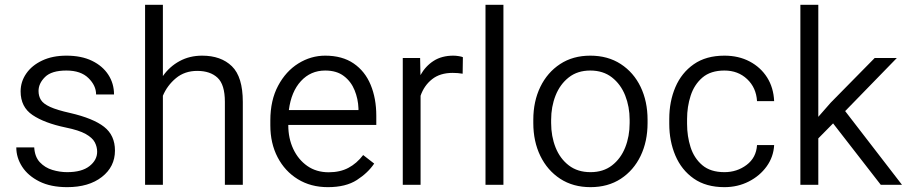

<svg xmlns="http://www.w3.org/2000/svg" viewBox="-20 -770 3781 800"><path d="M384.8 -137.7Q384.8 -158.2 375 -177Q365.2 -195.8 337.2 -211.7Q309.1 -227.5 253.4 -238.8Q165 -257.3 115.5 -290.8Q65.9 -324.2 65.9 -389.2Q65.9 -429.7 89.4 -463.6Q112.8 -497.6 155.8 -517.8Q198.7 -538.1 256.8 -538.1Q319.3 -538.1 363.5 -516.6Q407.7 -495.1 431.4 -458.5Q455.1 -421.9 455.1 -376.5H380.4Q380.4 -413.6 348.4 -444.8Q316.4 -476.1 256.8 -476.1Q194.8 -476.1 167.7 -449.2Q140.6 -422.4 140.6 -391.1Q140.6 -369.6 150.6 -353.5Q160.6 -337.4 189 -324.5Q217.3 -311.5 272 -299.3Q368.7 -276.9 413.8 -241.5Q459 -206.1 459 -142.6Q459 -75.2 404.5 -32.7Q350.1 9.8 259.8 9.8Q191.4 9.8 144 -13.9Q96.7 -37.6 72.3 -75.4Q47.9 -113.3 47.9 -155.8H122.6Q125 -116.2 146.2 -93.8Q167.5 -71.3 198.2 -62Q229 -52.7 259.8 -52.7Q320.8 -52.7 352.8 -77.9Q384.8 -103 384.8 -137.7Z M658.7 -750V-453.1Q686.5 -492.7 728.3 -515.4Q770 -538.1 822.3 -538.1Q900.9 -538.1 946.3 -493.9Q991.7 -449.7 991.7 -345.2V0H917V-345.7Q917 -417.5 886.5 -446Q856 -474.6 801.8 -474.6Q749.5 -474.6 713.1 -444.3Q676.8 -414.1 658.7 -371.1V0H584.5V-750Z M1346.2 9.8Q1274.9 9.8 1220.9 -23.4Q1167 -56.6 1136.7 -114.7Q1106.4 -172.9 1106.4 -247.6V-268.1Q1106.4 -352.1 1138.7 -412.6Q1170.9 -473.1 1223.1 -505.6Q1275.4 -538.1 1335 -538.1Q1406.2 -538.1 1453.6 -505.6Q1501 -473.1 1524.4 -416.5Q1547.9 -359.9 1547.9 -287.6V-249.5H1181.2V-247.6Q1181.2 -193.8 1201.9 -149.4Q1222.7 -105 1260.3 -78.6Q1297.9 -52.2 1349.6 -52.2Q1397 -52.2 1431.6 -70.6Q1466.3 -88.9 1493.2 -124L1539.1 -88.4Q1513.2 -49.8 1467 -20Q1420.9 9.8 1346.2 9.8ZM1335 -476.1Q1274.4 -476.1 1233.9 -432.1Q1193.4 -388.2 1183.6 -311.5H1473.6V-318.4Q1472.2 -357.9 1457.5 -394Q1442.9 -430.2 1412.8 -453.1Q1382.8 -476.1 1335 -476.1Z M1908.7 -531.7 1907.7 -462.9Q1887.7 -466.3 1866.2 -466.3Q1813.5 -466.3 1780.3 -439.9Q1747.1 -413.6 1732.4 -371.1V0H1658.2V-528.3H1730.5L1731.9 -457Q1752.9 -494.6 1786.9 -516.4Q1820.8 -538.1 1869.1 -538.1Q1879.4 -538.1 1891.6 -536.1Q1903.8 -534.2 1908.7 -531.7Z M2077.6 -750V0H2002.9V-750Z M2202.1 -257.3V-271Q2202.1 -347.7 2231.4 -408Q2260.7 -468.3 2314 -503.2Q2367.2 -538.1 2439.5 -538.1Q2512.7 -538.1 2566.4 -503.2Q2620.1 -468.3 2649.2 -408Q2678.2 -347.7 2678.2 -271V-257.3Q2678.2 -180.7 2649.2 -120.4Q2620.1 -60.1 2566.7 -25.1Q2513.2 9.8 2440.4 9.8Q2367.7 9.8 2314.2 -25.1Q2260.7 -60.1 2231.4 -120.4Q2202.1 -180.7 2202.1 -257.3ZM2276.4 -271V-257.3Q2276.4 -202.1 2294.9 -155.5Q2313.5 -108.9 2350.1 -80.8Q2386.7 -52.7 2440.4 -52.7Q2493.7 -52.7 2530 -80.8Q2566.4 -108.9 2585 -155.5Q2603.5 -202.1 2603.5 -257.3V-271Q2603.5 -325.2 2585 -372.1Q2566.4 -418.9 2529.8 -447.5Q2493.2 -476.1 2439.5 -476.1Q2386.2 -476.1 2349.9 -447.5Q2313.5 -418.9 2294.9 -372.1Q2276.4 -325.2 2276.4 -271Z M2998.5 -52.7Q3050.8 -52.7 3090.8 -82.8Q3130.9 -112.8 3134.3 -165.5H3205.6Q3203.1 -116.7 3174.6 -76.9Q3146 -37.1 3099.9 -13.7Q3053.7 9.8 2998.5 9.8Q2921.9 9.8 2870.8 -25.9Q2819.8 -61.5 2794.2 -121.6Q2768.6 -181.6 2768.6 -253.9V-274.4Q2768.6 -347.2 2794.2 -407Q2819.8 -466.8 2870.8 -502.4Q2921.9 -538.1 2998.5 -538.1Q3057.6 -538.1 3103.5 -513.9Q3149.4 -489.7 3176.3 -447.3Q3203.1 -404.8 3205.6 -348.6H3134.3Q3130.9 -404.8 3093 -440.4Q3055.2 -476.1 2998.5 -476.1Q2940.9 -476.1 2906.7 -446.8Q2872.6 -417.5 2857.7 -371.3Q2842.8 -325.2 2842.8 -274.4V-253.9Q2842.8 -202.6 2857.4 -156.7Q2872.1 -110.8 2906.2 -81.8Q2940.4 -52.7 2998.5 -52.7Z M3649.9 0 3451.2 -255.9 3389.6 -193.4V0H3314.9V-750H3389.6V-283.2L3441.4 -342.3L3624.5 -528.3H3716.8L3501.5 -307.1L3738.3 0Z"/></svg>

Font: Vazirmatn RD FD Light
Style: Regular
Weight: 300
Designer: Saber Rastikerdar
Foundry: Saber Rastikerdar
Version: Version 33.003